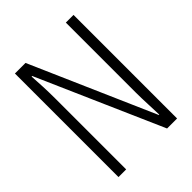

<svg xmlns="http://www.w3.org/2000/svg" viewBox="-203 -825 936 936"><g transform="rotate(-45 265.0 -357.0)"><path d="M63 0H116V-484C116 -548 113 -597 110 -646H114L398 0H467V-714H414V-232C414 -181 418 -117 419 -75H416L136 -714H63Z"/></g></svg>

Font: Noto Sans Mono Condensed Light
Style: Regular
Weight: 300
Width: 3
Designer: Monotype Design Team
Foundry: Monotype Imaging Inc.
Version: Version 2.014